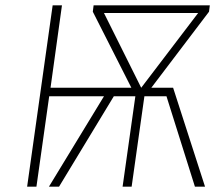

<svg xmlns="http://www.w3.org/2000/svg" viewBox="-20 -702 843 722"><path d="M766 -658 549 -372H631L751 0H713L606 -340H523L475 0H441L489 -340H408L202 0H164L371 -340H165L117 0H82L178 -682H213L170 -372H474L329 -658L332 -682H769ZM511 -372 725 -653H371Z"/></svg>

Font: FiraGO UltraLight
Style: Italic
Weight: 200
Italic angle: -8°
Designer: bBox Type GmbH
Foundry: bBox Type GmbH
Version: Version 1.001